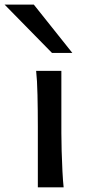

<svg xmlns="http://www.w3.org/2000/svg" viewBox="-70 -801 375 821"><path d="M84.5 -498H192.4Q192.4 -430.2 192.4 -359.4Q192.4 -288.6 192.4 -231.9Q192.4 -200.7 193.6 -156Q194.8 -111.3 197 -68.8Q199.2 -26.4 202.1 0H91.8Q91.8 -35.2 91.8 -82.5Q91.8 -129.9 91.8 -177Q91.8 -224.1 91.8 -258.8Q91.8 -330.1 90.3 -394.8Q88.9 -459.5 84.5 -498ZM-50.3 -781.2H74.7L239.3 -574.7H152.3Z"/></svg>

Font: Kanchenjunga Medium
Style: Regular
Weight: 500
Version: Version 2.001